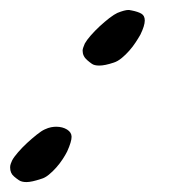

<svg xmlns="http://www.w3.org/2000/svg" viewBox="-134 -350 338 383"><path d="M146 -280.8Q142.1 -273.9 136.5 -265.4Q130.9 -256.8 123.8 -248.8Q116.7 -240.7 108.6 -234.1Q100.6 -227.5 92.8 -225.1Q75.2 -219.2 64 -219.2Q54.2 -219.2 49.3 -222.7Q44.4 -226.1 40 -230Q30.8 -237.8 30.8 -249Q30.8 -252 32.2 -255.6Q33.7 -259.3 35.2 -263.2Q38.6 -269.5 46.9 -279.1Q55.2 -288.6 64.9 -297.6Q74.7 -306.6 84.2 -314Q93.8 -321.3 100.1 -324.2Q114.7 -330.1 122.1 -330.1Q124.5 -330.1 126 -329.6Q127.4 -329.1 128.9 -329.1Q141.1 -326.7 147.9 -322.8Q154.8 -318.8 154.8 -309.1Q154.8 -298.8 146 -280.8ZM0 -47.9Q-3.4 -41 -9 -32.5Q-14.6 -23.9 -21.7 -15.9Q-28.8 -7.8 -36.6 -1.5Q-44.4 4.9 -51.8 6.8Q-70.8 13.2 -81.1 13.2Q-90.8 13.2 -96.2 9.5Q-101.6 5.9 -106 2Q-113.8 -4.4 -113.8 -16.1Q-113.8 -20 -112.5 -23.4Q-111.3 -26.9 -109.9 -29.8Q-106.4 -36.6 -98.1 -46.1Q-89.8 -55.7 -80.1 -64.7Q-70.3 -73.7 -60.8 -81.3Q-51.3 -88.9 -44.9 -91.8Q-37.6 -95.2 -32 -96.2Q-26.4 -97.2 -22 -97.2Q-9.3 -97.2 -0.2 -91.6Q8.8 -85.9 8.8 -77.1Q8.8 -67.4 0 -47.9Z"/></svg>

Font: Oregano
Style: Italic
Weight: 400
Italic angle: -12°
Designer: Astigmatic (AOETI)
Foundry: Astigmatic (AOETI)
Version: Version 1.000